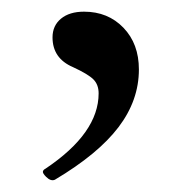

<svg xmlns="http://www.w3.org/2000/svg" viewBox="-20 -133 317 329"><path d="M74 175Q67 178 59 170Q53 164 53.5 161Q54 158 58 156Q149 95 149 27Q149 12 140 3Q131 -6 105 -18Q70 -33 70 -69Q70 -89 84.5 -101Q99 -113 124 -113Q165 -113 191.5 -85.5Q218 -58 218 -14Q218 39 183 85Q148 131 74 175Z"/></svg>

Font: Junicode SmExp
Style: Regular
Weight: 400
Width: 6
Designer: Peter S. Baker
Version: Version 2.205; ttfautohint (v1.8.4)